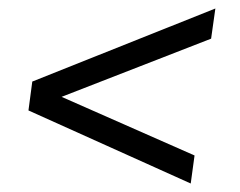

<svg xmlns="http://www.w3.org/2000/svg" viewBox="-20 -524 566 452"><path d="M487 -504 477 -433 125 -296 438 -158 429 -92 47 -264 56 -332Z"/></svg>

Font: Exo 2
Style: Italic
Weight: 400
Italic angle: -8°
Designer: Natanael Gama
Foundry: Natanael Gama
Version: Version 2.010